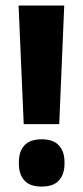

<svg xmlns="http://www.w3.org/2000/svg" viewBox="-20 -659 298 692"><path d="M211.5 -639 193.5 -211.5H65.5L47 -639ZM130 13.5Q88 13.5 68 -8.5Q48 -30.5 48 -69V-74.5Q48 -113 68 -135Q88 -157 130 -157Q172 -157 192.2 -135Q212.5 -113 212.5 -74.5V-69Q212.5 -30.5 192.2 -8.5Q172 13.5 130 13.5Z"/></svg>

Font: Anek Malayalam Medium
Style: Bold
Weight: 700
Version: Version 1.003